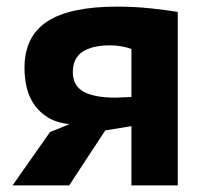

<svg xmlns="http://www.w3.org/2000/svg" viewBox="-20 -560 629 580"><path d="M377 -179 298 -166 189 0H18L131 -161L190 -185Q151 -189 125 -205Q99 -221 83 -244.5Q67 -268 60.5 -296.5Q54 -325 54 -355Q54 -450 122.5 -495Q191 -540 334 -540Q385 -540 433 -535Q481 -530 517 -524V0H377ZM377 -267V-412Q364 -417 347 -420Q330 -423 314 -423Q258 -423 229 -403.5Q200 -384 200 -342Q200 -301 232.5 -283Q265 -265 330 -265Z"/></svg>

Font: PT Sans Caption
Style: Bold
Weight: 700
Designer: A.Korolkova, O.Umpeleva, V.Yefimov
Foundry: ParaType Ltd
Version: Version 2.003W OFL